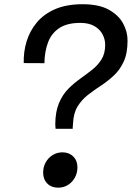

<svg xmlns="http://www.w3.org/2000/svg" viewBox="-20 -875 640 910"><path d="M243.5 -264.5Q243 -269 242.5 -276Q242 -283 242 -286.5Q242.5 -346 259.5 -386.2Q276.5 -426.5 303.5 -453.8Q330.5 -481 360.5 -502.2Q390.5 -523.5 417.2 -544.8Q444 -566 461.2 -593.8Q478.5 -621.5 478.5 -662.5Q478.5 -689 465.8 -712.8Q453 -736.5 427 -751.5Q401 -766.5 360.5 -766.5Q298.5 -766.5 261.5 -742.2Q224.5 -718 208 -675Q191.5 -632 190.5 -575.5L92.5 -576Q91 -629.5 106.2 -679.2Q121.5 -729 154.8 -768.8Q188 -808.5 241.8 -831.8Q295.5 -855 371.5 -855Q449 -855 495.8 -829Q542.5 -803 563.8 -763.2Q585 -723.5 584.5 -682Q584.5 -622 566.2 -582.8Q548 -543.5 519.2 -516.8Q490.5 -490 458.2 -469Q426 -448 396.5 -425Q367 -402 347.5 -370Q328 -338 326 -288.5Q325.5 -282.5 325 -277Q324.5 -271.5 324.5 -264.5ZM255.5 14.5Q224 14.5 204.2 -5.2Q184.5 -25 184.5 -57Q184.5 -84 196.8 -105.8Q209 -127.5 229.8 -140.2Q250.5 -153 276 -153Q307.5 -153 327.2 -133.2Q347 -113.5 347 -82Q347 -55 334.8 -33Q322.5 -11 301.8 1.8Q281 14.5 255.5 14.5Z"/></svg>

Font: Spline Sans Mono
Style: Italic
Weight: 400
Italic angle: -4°
Monospace: yes
Designer: Eben Sorkin, Mirko Velimirovic
Foundry: Sorkin Type
Version: Version 1.004